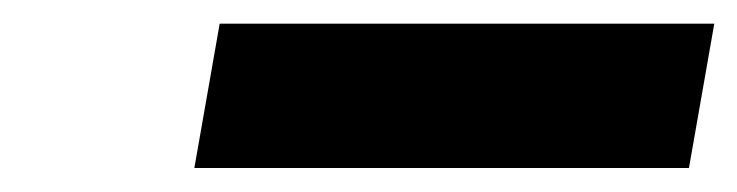

<svg xmlns="http://www.w3.org/2000/svg" viewBox="-20 -752 626 163"><path d="M145 -609.4 166.5 -731.9H586.4L564.9 -609.4Z"/></svg>

Font: CaskaydiaCove NFP
Style: Bold Italic
Weight: 700
Italic angle: -10°
Designer: Aaron Bell
Foundry: Saja Typeworks
Version: Version 2111.001; VTT 6.35;Nerd Fonts 3.1.1